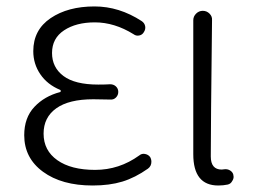

<svg xmlns="http://www.w3.org/2000/svg" viewBox="-20 -567 794 600"><path d="M269.5 12.7Q172.9 12.7 114.3 -30.3Q55.7 -73.2 55.7 -144.5Q55.7 -199.2 87.4 -232.9Q119.1 -266.6 168 -279.3Q169.9 -280.3 169.9 -282.7Q169.9 -285.2 168 -286.1Q127.9 -302.7 106 -335Q84 -367.2 84 -407.2Q84 -473.6 138.2 -510.3Q192.4 -546.9 275.4 -546.9Q352.5 -546.9 422.9 -501Q431.6 -495.1 433.6 -485.4Q435.5 -475.6 429.7 -466.8Q424.8 -458 415 -456.1Q405.3 -454.1 397.5 -460Q337.9 -497.1 276.4 -497.1Q217.8 -497.1 180.2 -472.2Q142.6 -447.3 142.6 -401.4Q142.6 -356.4 178.2 -329.6Q213.9 -302.7 287.1 -302.7Q310.5 -302.7 324.2 -303.7Q335 -303.7 342.3 -296.9Q349.6 -290 349.6 -279.8Q349.6 -269.5 342.3 -262.2Q335 -254.9 324.2 -255.9Q295.9 -256.8 271.5 -256.8Q195.3 -256.8 155.8 -228.5Q116.2 -200.2 116.2 -149.4Q116.2 -96.7 159.2 -66.4Q202.1 -36.1 277.3 -36.1Q352.5 -36.1 415 -81.1Q422.9 -87.9 433.1 -85.9Q443.4 -84 449.2 -76.2Q453.1 -69.3 453.1 -61.5Q453.1 -47.9 442.4 -40Q402.3 -11.7 362.3 0.5Q322.3 12.7 269.5 12.7Z M662.1 12.7Q584 12.7 584 -85V-503.9Q584 -515.6 592.8 -524.4Q601.6 -533.2 613.8 -533.2Q626 -533.2 634.8 -524.4Q643.6 -515.6 642.6 -503.9Q638.7 -168 638.7 -78.1Q638.7 -37.1 672.9 -37.1Q676.8 -37.1 681.6 -38.1Q691.4 -39.1 699.2 -34.2Q707 -29.3 709 -21.5Q710 -17.6 710 -14.6Q710 -7.8 706.1 -2Q701.2 7.8 691.4 9.8Q677.7 12.7 662.1 12.7Z"/></svg>

Font: Gen Jyuu Gothic Light
Style: Regular
Weight: 200
Designer: [Source Han Sans]
Ryoko NISHIZUKA  (kana & ideographs); Paul D. Hunt (Latin, Greek & Cyrillic); Wenlong ZHANG  (bopomofo
Version: Version 1.002.20150607